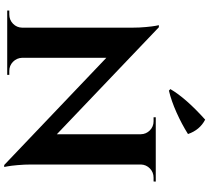

<svg xmlns="http://www.w3.org/2000/svg" viewBox="-61 -912 987 905"><g transform="rotate(90 432.5 -459.5)"><path d="M407.2 -762.2 399.9 -769Q441.9 -841.3 543.9 -933.1Q592.8 -907.7 611.8 -852.1Q565.4 -822.8 510.3 -798.1Q455.1 -773.4 407.2 -762.2ZM532.7 -700.2H835.9L835.4 -689.9H817.4Q792 -689.9 774.2 -672.6Q756.3 -655.3 755.4 -630.4V-113.8Q755.4 -80.6 758.3 -48.6Q761.2 -16.6 764.2 -1L767.1 14.2H757.8L252.4 -467.3V-70.3Q253.4 -44.9 271.2 -27.3Q289.1 -9.8 314.5 -9.8H333V0H29.8V-9.8H48.3Q73.7 -9.8 91.8 -27.3Q109.9 -44.9 110.4 -70.3V-589.8Q110.4 -623 107.4 -654.3Q104.5 -685.5 101.6 -700.2L98.6 -714.8H108.4L612.8 -233.9V-629.4Q612.3 -654.8 594.5 -672.4Q576.7 -689.9 551.3 -689.9H532.7Z"/></g></svg>

Font: Cinzel Decorative Bold
Style: Regular
Weight: 700
Designer: Natanael Gama
Version: Version 1.001;PS 001.001;hotconv 1.0.56;makeotf.lib2.0.21325